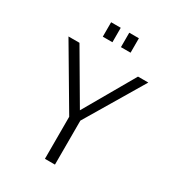

<svg xmlns="http://www.w3.org/2000/svg" viewBox="-222 -1082 1102 1210"><g transform="rotate(30 329.5 -477.0)"><path d="M296 -954H226V-849H296ZM428 -954H358V-849H428ZM619 -742H544L333 -375L118 -742H38L295 -306V0H368V-320Z"/></g></svg>

Font: 18Franklin Light
Style: Regular
Weight: 300
Designer: Pablo Impallari, Rodrigo Fuenzalida (Modified by Dan O. Williams)
Version: Version 0.025;PS 000.025;hotconv 1.0.88;makeotf.lib2.5.64775